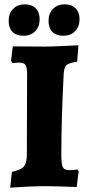

<svg xmlns="http://www.w3.org/2000/svg" viewBox="-20 -859 407 886"><path d="M35 -66Q77 -75 90.5 -91Q104 -107 104 -149L105 -518Q105 -549 97.5 -559.5Q90 -570 69 -570Q54 -570 38 -568L31 -579L39 -645L187 -644Q215 -644 276 -647L342 -650L336 -574Q299 -569 287.5 -559Q276 -549 274 -520Q263 -307 263 -143Q263 -101 270 -87.5Q277 -74 299 -74Q322 -74 337 -77L343 -69L334 4Q236 0 178 0Q130 0 27 7ZM20 -763Q20 -797 40.5 -818Q61 -839 95 -839Q127 -839 145 -820.5Q163 -802 163 -770Q163 -736 142.5 -715Q122 -694 88 -694Q55 -694 37.5 -712Q20 -730 20 -763ZM204 -763Q204 -797 224.5 -818Q245 -839 279 -839Q311 -839 329 -820.5Q347 -802 347 -770Q347 -736 326.5 -715Q306 -694 272 -694Q239 -694 221.5 -712Q204 -730 204 -763Z"/></svg>

Font: Alegreya SC ExtraBold
Style: Regular
Weight: 800
Designer: Juan Pablo del Peral
Foundry: Huerta Tipografica
Version: Version 2.007; ttfautohint (v1.6)